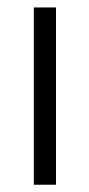

<svg xmlns="http://www.w3.org/2000/svg" viewBox="-20 -508 246 528"><path d="M134 0H73V-487.5H134Z"/></svg>

Font: Anek Malayalam Medium Light
Style: Regular
Weight: 300
Version: Version 1.003